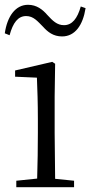

<svg xmlns="http://www.w3.org/2000/svg" viewBox="-24 -781 377 801"><path d="M-4 -642 16 -634C30 -686 51 -714 85 -714C116 -714 133 -692 156 -669C175 -648 198 -629 235 -629C289 -629 322 -676 333 -747L313 -754C299 -704 277 -676 243 -676C214 -676 196 -694 173 -719C154 -741 129 -761 93 -761C40 -761 6 -712 -4 -642ZM130 0H285V-27L206 -35L204 -227V-378L206 -515L194 -523L39 -487V-461L130 -457C132 -407 134 -352 134 -285V-227C134 -173 133 -91 131 -36L44 -27V0Z"/></svg>

Font: Noto Serif CJK HK Light
Style: Regular
Weight: 300
Designer: Ryoko NISHIZUKA 西塚涼子 (kana & ideographs); Frank Grießhammer (Latin, Greek & Cyrillic); Wenlong ZHANG 张文龙 (bopomofo); San
Foundry: Adobe
Version: Version 2.001;hotconv 1.1.0;makeotfexe 2.6.0